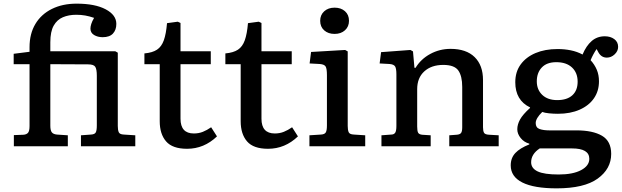

<svg xmlns="http://www.w3.org/2000/svg" viewBox="-20 -802 3412 1053"><path d="M56 0V-61L108 -63Q125 -64 133.5 -73.5Q142 -83 142 -111V-450H55V-507L142 -518V-543Q142 -617 174 -670.5Q206 -724 264.5 -753Q323 -782 400 -782Q501 -782 559.5 -751Q618 -720 618 -671Q618 -638 599.5 -618Q581 -598 543 -598Q516 -598 496 -610Q476 -622 476 -645Q476 -656 480.5 -670.5Q485 -685 496 -704Q470 -713 447 -717Q424 -721 398 -721Q357 -721 325 -707.5Q293 -694 274.5 -661.5Q256 -629 256 -570V-521H612L626 -513V-111Q626 -90 631 -77.5Q636 -65 659 -64L722 -60V0H424V-60L479 -64Q499 -65 505 -75.5Q511 -86 511 -114V-387Q511 -422 502.5 -435.5Q494 -449 463 -449L256 -450V-113Q256 -87 264 -76.5Q272 -66 292 -64L352 -60V0Z M1006 14Q926 14 891 -26.5Q856 -67 856 -137V-450H772V-509Q816 -513 841 -529.5Q866 -546 878.5 -581Q891 -616 896 -675L955 -683L970 -676V-521H1136V-450H970V-151Q970 -70 1043 -70Q1070 -70 1092.5 -79Q1115 -88 1138 -104L1170 -54Q1099 14 1006 14Z M1450 14Q1370 14 1335 -26.5Q1300 -67 1300 -137V-450H1216V-509Q1260 -513 1285 -529.5Q1310 -546 1322.5 -581Q1335 -616 1340 -675L1399 -683L1414 -676V-521H1580V-450H1414V-151Q1414 -70 1487 -70Q1514 -70 1536.5 -79Q1559 -88 1582 -104L1614 -54Q1543 14 1450 14Z M1815 -616Q1780 -616 1758 -635.5Q1736 -655 1736 -688Q1736 -720 1758 -740Q1780 -760 1815 -760Q1850 -760 1872 -740.5Q1894 -721 1894 -688Q1894 -656 1872 -636Q1850 -616 1815 -616ZM1677 0V-60L1740 -64Q1760 -65 1766.5 -75.5Q1773 -86 1773 -114V-390Q1773 -425 1766 -437Q1759 -449 1734 -451L1678 -454L1686 -517L1873 -528L1887 -520V-111Q1887 -90 1892 -77.5Q1897 -65 1921 -64L1983 -60V0Z M2072 0V-60L2126 -64Q2140 -64 2147 -73.5Q2154 -83 2154 -112V-394Q2154 -426 2147 -437.5Q2140 -449 2117 -451L2062 -454L2070 -516L2231 -528L2245 -520L2253 -430H2259Q2288 -478 2339.5 -506Q2391 -534 2451 -534Q2537 -534 2583 -489Q2629 -444 2629 -363V-104Q2629 -84 2634.5 -74Q2640 -64 2663 -63L2715 -60V0H2444V-60L2484 -63Q2501 -64 2508 -72Q2515 -80 2515 -104V-325Q2515 -385 2493.5 -415.5Q2472 -446 2411 -446Q2346 -446 2307 -410.5Q2268 -375 2268 -313V-108Q2268 -84 2273 -74.5Q2278 -65 2295 -63L2342 -60V0Z M3033 231Q2909 231 2845 199Q2781 167 2781 105Q2781 64 2806.5 37Q2832 10 2883 -10V-14Q2854 -22 2835.5 -45Q2817 -68 2817 -93Q2817 -119 2832 -146.5Q2847 -174 2887 -210V-213Q2806 -252 2806 -351Q2806 -408 2835.5 -448.5Q2865 -489 2917 -511Q2969 -533 3038 -533Q3076 -533 3110.5 -526Q3145 -519 3175 -503Q3195 -551 3225 -577Q3255 -603 3297 -603Q3328 -603 3349 -587.5Q3370 -572 3370 -545Q3370 -522 3351 -504Q3332 -486 3308 -486Q3279 -486 3263 -513L3252 -533Q3234 -507 3219 -472Q3241 -448 3253 -419.5Q3265 -391 3265 -356Q3265 -303 3237.5 -263Q3210 -223 3159 -200.5Q3108 -178 3040 -178Q3015 -178 2991 -180.5Q2967 -183 2954 -188Q2918 -153 2918 -127Q2918 -102 2939 -94.5Q2960 -87 2992 -87H3141Q3231 -87 3281.5 -57.5Q3332 -28 3332 42Q3332 124 3258 177.5Q3184 231 3033 231ZM3036 -253Q3090 -253 3119 -279.5Q3148 -306 3148 -354Q3148 -403 3117 -432Q3086 -461 3031 -461Q2979 -461 2951.5 -432Q2924 -403 2924 -356Q2924 -310 2954 -281.5Q2984 -253 3036 -253ZM3044 155Q3122 155 3167 131Q3212 107 3212 69Q3212 12 3117 12H2940Q2893 43 2893 88Q2893 121 2928.5 138Q2964 155 3044 155Z"/></svg>

Font: Literata 7pt Medium
Style: Regular
Weight: 500
Designer: Latin by Veronika Burian and Jose Scaglione. Greek by Irene Vlachou. Cyrillic by Vera Evstafieva.
Foundry: TypeTogether
Version: Version 3.002